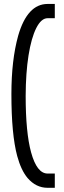

<svg xmlns="http://www.w3.org/2000/svg" viewBox="-20 -838 316 953"><path d="M252 94.2H216.3Q158.7 94.2 116.7 45.4Q84.5 6.8 65.4 -63.5Q36.6 -170.9 36.6 -371.1Q36.6 -540 70.3 -661.1Q115.7 -818.4 216.3 -818.4H252V-747.6H216.3Q184.6 -747.6 159.9 -698.5Q135.3 -649.4 121.6 -563Q107.9 -476.6 107.4 -362.3Q107.4 -180.7 134.3 -82Q163.1 23.4 216.3 23.4H252Z"/></svg>

Font: Greenwashing Machine
Style: Regular
Weight: 400
Designer: Tup Wanders
Foundry: Free font, DO NOT SELL
Version: Version 1.00;August 10, 2023;FontCreator 11.5.0.2430 64-bit